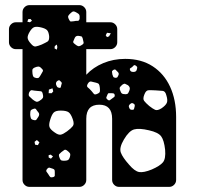

<svg xmlns="http://www.w3.org/2000/svg" viewBox="-20 -730 780 750"><path d="M95 0Q84 0 76 -8Q68 -16 68 -27V-538H42Q31 -538 23 -546Q15 -554 15 -565V-616Q15 -627 23 -635Q31 -643 42 -643H68V-683Q68 -694 76 -702Q84 -710 95 -710H290Q301 -710 309 -702Q317 -694 317 -683V-643H411Q422 -643 430 -635Q438 -627 438 -616V-565Q438 -554 430 -546Q422 -538 411 -538H317V-438Q344 -467 383.5 -483.5Q423 -500 469 -500Q532 -500 576.5 -471Q621 -442 644.5 -391Q668 -340 668 -273V-27Q668 -16 660 -8Q652 0 641 0H445Q434 0 426 -8Q418 -16 418 -27V-266Q418 -321 368 -321Q317 -321 317 -266V-27Q317 -16 309 -8Q301 0 290 0ZM277 -682Q268 -687 263.5 -684.5Q259 -682 252 -675Q246 -669 246 -664.5Q246 -660 250 -653Q253 -646 257 -646Q261 -646 268 -647Q277 -649 283 -648.5Q289 -648 291 -657Q292 -668 289.5 -672.5Q287 -677 277 -682ZM99 -656 90 -655 87 -645 97 -643 105 -649ZM140 -623Q123 -627 114 -624Q105 -621 96 -606Q87 -591 88 -581.5Q89 -572 101 -559Q111 -547 119.5 -548.5Q128 -550 143 -556Q158 -563 165.5 -567.5Q173 -572 172 -589Q170 -606 163.5 -612.5Q157 -619 140 -623ZM413 -600 398 -602 393 -592 398 -585 406 -588ZM287 -590Q276 -591 272 -582Q269 -574 266.5 -569Q264 -564 271 -559Q279 -552 284.5 -550Q290 -548 299 -554Q308 -559 306.5 -564.5Q305 -570 303 -580Q301 -587 297.5 -588Q294 -589 287 -590ZM204 -546 202 -556 194 -550 193 -541 202 -536ZM510 -474Q505 -477 502.5 -474.5Q500 -472 496 -468Q491 -465 488.5 -463Q486 -461 488 -456Q490 -449 501 -449Q512 -449 514 -457Q516 -463 516 -466.5Q516 -470 510 -474ZM143 -462Q136 -470 130 -470Q124 -470 115 -466Q107 -462 106.5 -457Q106 -452 107 -442Q108 -434 110.5 -430.5Q113 -427 122 -425Q129 -424 132 -427Q135 -430 139 -437Q144 -446 147 -451Q150 -456 143 -462ZM439 -450Q434 -455 431.5 -457.5Q429 -460 423 -457Q417 -453 417.5 -449.5Q418 -446 419 -439Q421 -433 422.5 -430Q424 -427 431 -426Q437 -426 439 -429Q441 -432 443 -437Q446 -444 439 -450ZM219 -410Q215 -413 213 -415.5Q211 -418 206 -415Q197 -410 199 -400Q201 -394 203 -391Q205 -388 211 -387Q217 -386 217.5 -390Q218 -394 220 -400Q223 -406 219 -410ZM355 -407Q343 -410 336 -411.5Q329 -413 323 -403Q317 -393 323 -388.5Q329 -384 337 -375Q343 -368 346.5 -363.5Q350 -359 359 -363Q369 -367 370 -372Q371 -377 370 -387Q369 -397 366.5 -401Q364 -405 355 -407ZM480 -397Q473 -401 469 -402.5Q465 -404 459 -400Q452 -394 449 -390Q446 -386 449 -378Q452 -368 456 -365Q460 -362 470 -362Q478 -362 480.5 -366Q483 -370 486 -378Q490 -389 480 -397ZM185 -385 171 -380 170 -366H182L188 -373ZM630 -357Q626 -374 615.5 -375Q605 -376 588 -377Q570 -378 560 -377.5Q550 -377 544 -361Q537 -344 543 -336Q549 -328 563 -316Q577 -305 586 -301Q595 -297 611 -307Q627 -318 631.5 -328Q636 -338 630 -357ZM147 -363Q145 -373 139.5 -373.5Q134 -374 124 -375Q112 -376 105.5 -377.5Q99 -379 94 -369Q90 -358 94.5 -353.5Q99 -349 108 -341Q116 -335 121 -333Q126 -331 134 -336Q144 -342 147 -347Q150 -352 147 -363ZM428 -360Q426 -365 422.5 -365.5Q419 -366 414 -366Q408 -366 405 -366Q402 -366 400 -361Q397 -354 395.5 -350Q394 -346 400 -341Q406 -336 409.5 -339Q413 -342 419 -346Q424 -349 426.5 -351.5Q429 -354 428 -360ZM502 -325Q495 -330 489 -324Q481 -318 484 -311Q486 -305 488.5 -303Q491 -301 497 -301Q503 -301 503.5 -304.5Q504 -308 506 -314Q508 -322 502 -325ZM130 -291Q124 -298 121 -303Q118 -308 109 -304Q100 -301 99 -296Q98 -291 98 -281Q99 -272 101 -267.5Q103 -263 112 -261Q120 -259 122.5 -263Q125 -267 130 -274Q136 -284 130 -291ZM264 -265Q257 -285 248 -291.5Q239 -298 217 -298Q197 -298 189.5 -290Q182 -282 176 -262Q170 -243 173.5 -233.5Q177 -224 193 -213Q208 -202 217.5 -204Q227 -206 242 -217Q258 -229 264.5 -237.5Q271 -246 264 -265ZM625 -145Q621 -182 609.5 -197.5Q598 -213 562 -221Q524 -230 504 -224.5Q484 -219 464 -185Q445 -153 452 -134Q459 -115 484 -87Q506 -61 523.5 -58Q541 -55 573 -68Q605 -82 616.5 -96Q628 -110 625 -145ZM134 -174 124 -183 115 -176 117 -165 128 -163ZM242 -142Q235 -147 231 -144Q227 -141 220 -136Q214 -131 211.5 -128Q209 -125 211 -118Q214 -109 217 -105.5Q220 -102 229 -102Q240 -102 245 -104.5Q250 -107 253 -117Q256 -127 253 -131.5Q250 -136 242 -142ZM178 -126 170 -124V-115L179 -110L187 -119ZM186 -71Q178 -74 173.5 -75Q169 -76 164 -70Q159 -64 161.5 -59.5Q164 -55 169 -49Q173 -42 176 -39Q179 -36 187 -38Q194 -40 194 -44.5Q194 -49 194 -57Q194 -63 193 -66Q192 -69 186 -71Z"/></svg>

Font: Rubik Moonrocks
Style: Regular
Weight: 400
Designer: Hubert and Fischer, NaN
Foundry: Hubert and Fischer, NaN
Version: Version 2.200